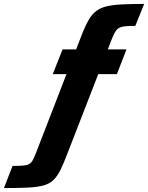

<svg xmlns="http://www.w3.org/2000/svg" viewBox="-174 -762 755 979"><path d="M-154 197 -110 84Q-77 84 -57.5 82.5Q-38 81 -26.5 75Q-15 69 -7.5 55.5Q0 42 9 19L165 -384H95L145 -510H214L249 -600Q265 -639 280.5 -664.5Q296 -690 317 -706Q338 -722 369 -729.5Q400 -737 446.5 -739.5Q493 -742 561 -742L516 -630Q483 -630 463.5 -628Q444 -626 432 -619Q420 -612 411 -595Q402 -578 390 -548L376 -510H471L422 -384H327L172 15Q152 68 135.5 102Q119 136 99 155.5Q79 175 48 183.5Q17 192 -31.5 194.5Q-80 197 -154 197Z"/></svg>

Font: Saira SemiCondensed ExtraBold
Style: Italic
Weight: 800
Width: 4
Italic angle: -12°
Designer: Hector Gatti with collaboration of the Omnibus-Type team
Foundry: Omnibus-Type
Version: Version 1.101